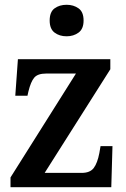

<svg xmlns="http://www.w3.org/2000/svg" viewBox="-20 -784 526 804"><path d="M24 0V-41L298 -476H173Q138 -476 123.5 -459Q109 -442 99 -401L95 -383H44L55 -536H442V-494L167 -60H322Q357 -60 372.5 -80.5Q388 -101 396 -143L401 -172H451L446 0ZM259 -632Q229 -632 208.5 -647.5Q188 -663 188 -698Q188 -734 208.5 -749Q229 -764 259 -764Q288 -764 309 -749Q330 -734 330 -698Q330 -663 309 -647.5Q288 -632 259 -632Z"/></svg>

Font: Noto Serif Georgian SemiCondensed SemiBold
Style: Regular
Weight: 600
Width: 4
Designer: Monotype Design Team, Akaki Razmadze
Foundry: Google LLC
Version: Version 2.003; ttfautohint (v1.8.4.7-5d5b)